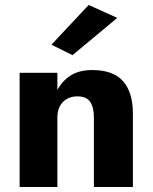

<svg xmlns="http://www.w3.org/2000/svg" viewBox="-20 -753 615 773"><path d="M211 -460H59V0H211ZM358 -280V0H515V-296Q515 -381 475.5 -426Q436 -471 351 -471Q294 -471 257.5 -444.5Q221 -418 203 -373.5Q185 -329 185 -274L211 -280Q211 -307 221 -325.5Q231 -344 249 -354.5Q267 -365 291 -365Q328 -365 343 -343Q358 -321 358 -280ZM452 -681 337 -733 187 -573 272 -531Z"/></svg>

Font: Jost
Style: Bold
Weight: 700
Version: Version 3.710